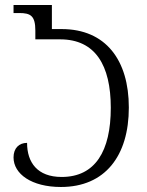

<svg xmlns="http://www.w3.org/2000/svg" viewBox="-20 -735 587 766"><path d="M223 11C399 11 494 -113 494 -306C494 -495 402 -619 226 -619H187V-715H34V-683H57C102 -683 121 -672 121 -613V-578H220C360 -578 422 -475 422 -305C422 -132 360 -29 226 -29C129 -29 88 -87 88 -165C56 -165 34 -144 34 -107C34 -41 106 11 223 11Z"/></svg>

Font: Noto Serif Georgian SemiCondensed Light
Style: Regular
Weight: 300
Width: 4
Designer: Monotype Design Team, Akaki Razmadze
Foundry: Google LLC
Version: Version 2.003